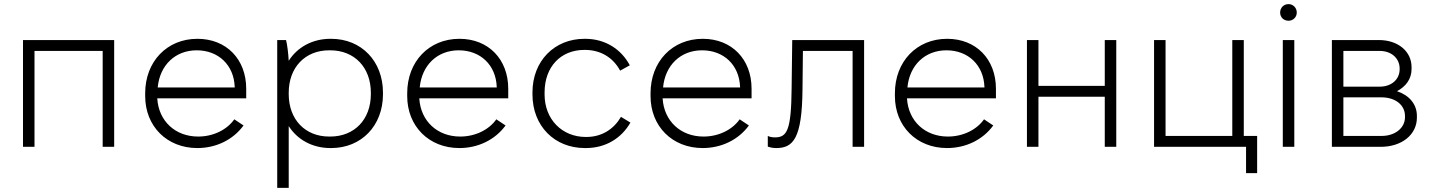

<svg xmlns="http://www.w3.org/2000/svg" viewBox="-20 -715 6959 935"><path d="M92 0H148V-467H480V0H536V-520H92Z M941 6C1031 6 1114 -33 1166 -104L1121 -134C1086 -84 1020 -50 945 -50C833 -50 753 -126 746 -234V-236H1179V-283C1179 -427 1082 -526 942 -526H941C793 -526 687 -415 687 -261V-247C687 -101 792 6 941 6ZM748 -289C758 -397 833 -470 938 -470C1044 -470 1119 -398 1123 -292V-289Z M1330 200H1386V-101C1428 -35 1501 6 1589 6H1593C1739 6 1845 -102 1845 -256V-264C1845 -418 1739 -526 1593 -526H1589C1501 -526 1428 -485 1386 -419C1384 -455 1379 -497 1373 -520H1330ZM1583 -50C1466 -50 1386 -133 1386 -257V-263C1386 -387 1466 -470 1583 -470H1588C1706 -470 1786 -387 1786 -263V-257C1786 -133 1706 -50 1588 -50Z M2217 6C2307 6 2390 -33 2442 -104L2397 -134C2362 -84 2296 -50 2221 -50C2109 -50 2029 -126 2022 -234V-236H2455V-283C2455 -427 2358 -526 2218 -526H2217C2069 -526 1963 -415 1963 -261V-247C1963 -101 2068 6 2217 6ZM2024 -289C2034 -397 2109 -470 2214 -470C2320 -470 2395 -398 2399 -292V-289Z M2828 6H2833C2931 6 3007 -43 3050 -118L3004 -146C2971 -89 2914 -48 2835 -48H2833C2717 -48 2632 -134 2632 -255V-265C2632 -389 2710 -472 2826 -472H2828C2906 -472 2966 -434 3000 -371L3047 -397C3006 -474 2929 -526 2830 -526H2826C2680 -526 2573 -418 2573 -265V-255C2573 -102 2680 6 2828 6Z M3402 6C3492 6 3575 -33 3627 -104L3582 -134C3547 -84 3481 -50 3406 -50C3294 -50 3214 -126 3207 -234V-236H3640V-283C3640 -427 3543 -526 3403 -526H3402C3254 -526 3148 -415 3148 -261V-247C3148 -101 3253 6 3402 6ZM3209 -289C3219 -397 3294 -470 3399 -470C3505 -470 3580 -398 3584 -292V-289Z M3760 6C3842 6 3886 -39 3888 -281L3890 -467H4132V0H4188V-520H3838L3835 -283C3833 -81 3813 -46 3754 -46C3741 -46 3729 -48 3719 -53V-1C3731 3 3744 6 3760 6Z M4592 6C4682 6 4765 -33 4817 -104L4772 -134C4737 -84 4671 -50 4596 -50C4484 -50 4404 -126 4397 -234V-236H4830V-283C4830 -427 4733 -526 4593 -526H4592C4444 -526 4338 -415 4338 -261V-247C4338 -101 4443 6 4592 6ZM4399 -289C4409 -397 4484 -470 4589 -470C4695 -470 4770 -398 4774 -292V-289Z M4981 0H5037V-244H5360V0H5416V-520H5360V-297H5037V-520H4981Z M6048 128H6102V-53H6037V-520H5981V-53H5656V-520H5600V0H6048Z M6255 -614C6277 -614 6295 -631 6295 -654C6295 -677 6277 -695 6255 -695C6231 -695 6214 -677 6214 -654C6214 -631 6231 -614 6255 -614ZM6227 0H6283V-520H6227Z M6466 0H6704C6806 0 6880 -59 6880 -142V-151C6880 -207 6843 -251 6783 -271C6827 -294 6854 -331 6854 -379V-388C6854 -465 6788 -520 6695 -520H6466ZM6522 -293V-467H6699C6756 -467 6796 -431 6796 -381V-378C6796 -328 6756 -293 6699 -293ZM6522 -53V-241H6707C6775 -241 6822 -204 6822 -150V-144C6822 -92 6774 -53 6708 -53Z"/></svg>

Font: Fixel Display Light
Style: Regular
Weight: 300
Designer: AlfaBravo + MacPaw
Foundry: Kyrylo Tkachov, Marchela Mozhyna, Serhii Makarenko, Maria Weinstein, Zakhar Kryvoshyya
Version: Version 1.211